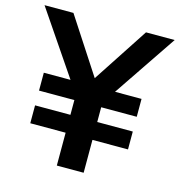

<svg xmlns="http://www.w3.org/2000/svg" viewBox="-118 -798 836 892"><g transform="rotate(15 300.0 -352.5)"><path d="M235 0V-158H65V-244H235V-315H65V-401H210L207 -381L-13 -705H126L311 -421H289L475 -705H613L394 -381L391 -401H535V-315H364V-244H535V-158H364V0Z"/></g></svg>

Font: Nunito Sans 11pt
Style: Bold
Weight: 700
Version: Version 3.101;gftools[0.9.27]